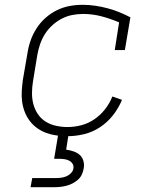

<svg xmlns="http://www.w3.org/2000/svg" viewBox="-20 -558 640 798"><path d="M261 8Q238 8 215.5 5Q193 2 172.5 -5.5Q152 -13 134.5 -25.5Q117 -38 104 -55Q91 -72 83 -92.5Q75 -113 72 -135Q69 -157 70.5 -180Q72 -203 75 -226L94 -336Q98 -363 107 -389Q116 -415 131.5 -439.5Q147 -464 169 -483.5Q191 -503 216.5 -515.5Q242 -528 269 -533Q296 -538 324 -538Q351 -538 377 -534Q403 -530 427.5 -523.5Q452 -517 475.5 -507.5Q499 -498 522 -486L499 -350H457L475 -465Q440 -480 402.5 -490Q365 -500 325 -500Q302 -500 279.5 -495.5Q257 -491 236 -480Q215 -469 197 -452.5Q179 -436 166.5 -416Q154 -396 146.5 -374Q139 -352 135 -329L117 -219Q113 -195 113 -170.5Q113 -146 119 -124Q125 -102 138 -83Q151 -64 170.5 -52Q190 -40 213.5 -35Q237 -30 261 -30Q289 -30 318 -37.5Q347 -45 372.5 -62.5Q398 -80 417 -104.5Q436 -129 447 -157L487 -143Q473 -109 450 -79.5Q427 -50 396 -29.5Q365 -9 330 -0.5Q295 8 261 8ZM107 220 114 182H214Q224 182 235 180.5Q246 179 256.5 174.5Q267 170 275.5 161Q284 152 285 142Q287 131 281.5 122.5Q276 114 267 109.5Q258 105 247.5 103.5Q237 102 227 102H205L222 0H265L255 64Q270 66 285 71Q300 76 311 85.5Q322 95 326.5 110.5Q331 126 328 141Q326 154 320.5 166.5Q315 179 305 188Q295 197 283 203.5Q271 210 258 213.5Q245 217 232.5 218.5Q220 220 207 220Z"/></svg>

Font: Iosevka Curly Slab XLtEx
Style: Italic
Weight: 200
Width: 7
Italic angle: -9°
Monospace: yes
Designer: Belleve Invis
Foundry: Belleve Invis
Version: Version 11.1.0; ttfautohint (v1.8.3)